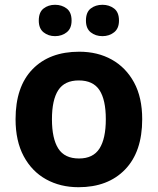

<svg xmlns="http://www.w3.org/2000/svg" viewBox="-20 -772 659 802"><path d="M574 -274Q574 -138 502.5 -64Q431 10 308 10Q232 10 172.5 -23Q113 -56 79 -119.5Q45 -183 45 -274Q45 -410 116 -483Q187 -556 311 -556Q388 -556 447 -523Q506 -490 540 -427.5Q574 -365 574 -274ZM197 -274Q197 -193 223.5 -151.5Q250 -110 310 -110Q369 -110 395.5 -151.5Q422 -193 422 -274Q422 -355 395.5 -395.5Q369 -436 309 -436Q250 -436 223.5 -395.5Q197 -355 197 -274ZM142 -686Q142 -721 162 -736.5Q182 -752 210 -752Q238 -752 258.5 -736.5Q279 -721 279 -686Q279 -653 258.5 -637Q238 -621 210 -621Q182 -621 162 -637Q142 -653 142 -686ZM339 -686Q339 -721 359 -736.5Q379 -752 408 -752Q436 -752 456.5 -736.5Q477 -721 477 -686Q477 -653 456.5 -637Q436 -621 408 -621Q379 -621 359 -637Q339 -653 339 -686Z"/></svg>

Font: Noto Sans Gurmukhi
Style: Bold
Weight: 700
Designer: Jelle Bosma - Monotype Design Team
Foundry: Monotype Imaging Inc.
Version: Version 2.004; ttfautohint (v1.8.4.7-5d5b)